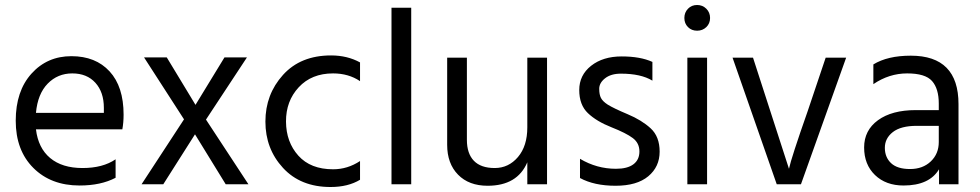

<svg xmlns="http://www.w3.org/2000/svg" viewBox="-20 -738 3926 769"><path d="M124 -286H396V-306Q396 -369 362 -406.5Q328 -444 269.5 -444Q211 -444 171 -403Q131 -362 124 -286ZM299 5Q184 5 113.5 -65.5Q43 -136 43 -254.5Q43 -373 106 -443Q169 -513 266 -513Q363 -513 419 -452Q475 -391 475 -279Q475 -247 470 -220H124Q133 -145 181 -105Q229 -65 310.5 -65Q392 -65 443 -100V-26Q384 5 299 5Z M634 0H547L717 -260L557 -508H648L763 -318L879 -508H969L805 -259L975 0H884L761 -200Z M1304 11Q1184 11 1113.5 -65.5Q1043 -142 1043 -251Q1043 -360 1113.5 -438Q1184 -516 1306 -516Q1371 -516 1422 -488V-413Q1376 -444 1314 -444Q1228 -444 1176.5 -388.5Q1125 -333 1125.5 -251Q1126 -169 1175 -114.5Q1224 -60 1314 -60Q1372 -60 1422 -93V-18Q1374 11 1304 11Z M1627 0H1548V-707H1627Z M2171 0H2092V-88Q2052 6 1933 6Q1858 6 1814.5 -38.5Q1771 -83 1771 -158V-507H1850V-178Q1850 -123 1878 -94Q1906 -65 1961.5 -65Q2017 -65 2054.5 -109Q2092 -153 2092 -228V-507H2171Z M2303 -25V-102Q2370 -62 2447 -62Q2493 -62 2517 -80Q2541 -98 2541 -131.5Q2541 -165 2514.5 -185Q2488 -205 2428.5 -228.5Q2369 -252 2334.5 -285Q2300 -318 2300 -377.5Q2300 -437 2347.5 -474.5Q2395 -512 2470 -512Q2545 -512 2593 -490V-415Q2547 -443 2467 -443Q2427 -443 2403.5 -424.5Q2380 -406 2380 -382.5Q2380 -359 2387 -345.5Q2394 -332 2414 -319Q2438 -304 2494 -280.5Q2550 -257 2586 -224Q2622 -191 2622 -130.5Q2622 -70 2576.5 -32Q2531 6 2445.5 6Q2360 6 2303 -25Z M2809 -703Q2824 -688 2824 -666Q2824 -644 2809 -629.5Q2794 -615 2772 -615Q2750 -615 2735.5 -629.5Q2721 -644 2721 -666Q2721 -688 2735.5 -703Q2750 -718 2772 -718Q2794 -718 2809 -703ZM2812 0H2733V-507H2812Z M3188 0H3091L2914 -507H2996L3140 -62Q3149 -105 3215 -293L3287 -507H3369Z M3599 5Q3528 5 3484.5 -37Q3441 -79 3441 -147.5Q3441 -216 3496.5 -256.5Q3552 -297 3648 -297H3740V-323Q3740 -383 3713 -413.5Q3686 -444 3613.5 -444Q3541 -444 3478 -401V-480Q3535 -515 3628 -515Q3819 -515 3819 -321V0H3741V-60Q3702 5 3599 5ZM3740 -169V-234H3652Q3588 -234 3556 -209Q3524 -184 3524 -146Q3524 -108 3549 -84.5Q3574 -61 3625 -61Q3676 -61 3708 -91.5Q3740 -122 3740 -169Z"/></svg>

Font: Hind Colombo
Style: Regular
Weight: 400
Designer: Jyotish Sonowal, Aditi Pimprikar
Foundry: Indian Type Foundry
Version: Version 1.000;PS 1.0;hotconv 1.0.86;makeotf.lib2.5.63406; tt